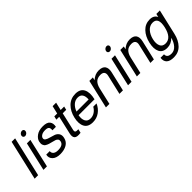

<svg xmlns="http://www.w3.org/2000/svg" viewBox="166 -1916 3312 3312"><g transform="rotate(-45 1822.0 -260.0)"><path d="M65 0 234 -730H319L150 0Z M280 0 401 -525H486L365 0ZM436 -650.5Q424 -666 429 -688Q434 -710 453 -725Q472 -740 494 -740Q516 -740 527.5 -725Q539 -710 534 -688Q529 -666 510.5 -650.5Q492 -635 470 -635Q448 -635 436 -650.5Z M803 -540Q903 -540 938.5 -493.5Q974 -447 957 -373H872Q878 -419 860.5 -442Q843 -465 785 -465Q728 -465 696 -444.5Q664 -424 658 -398Q650 -365 679 -346Q708 -327 753 -316Q798 -305 842.5 -289Q887 -273 911.5 -235Q936 -197 922 -137Q905 -61 840 -23Q775 15 680 15Q581 15 532.5 -33Q484 -81 500 -152H585Q580 -111 609.5 -85.5Q639 -60 697 -60Q819 -60 837 -137Q844 -167 830.5 -186.5Q817 -206 790.5 -215.5Q764 -225 731 -232Q698 -239 666 -249.5Q634 -260 609 -275.5Q584 -291 573.5 -322Q563 -353 573 -398Q586 -454 645.5 -497Q705 -540 803 -540Z M1050 -455 1065 -520H1135L1169 -665H1254L1220 -520H1305L1290 -455H1205L1129 -125Q1121 -91 1137 -78.5Q1153 -66 1201 -70L1185 0Q1088 14 1057.5 -19Q1027 -52 1044 -125L1120 -455Z M1466 24Q1350 24 1308 -53.5Q1266 -131 1295 -258Q1324 -385 1402.5 -462.5Q1481 -540 1597 -540Q1714 -540 1755.5 -459Q1797 -378 1764 -238H1679H1375Q1360 -155 1387 -103Q1414 -51 1484 -51Q1538 -51 1584 -81.5Q1630 -112 1658 -163H1738Q1700 -77 1629 -26.5Q1558 24 1466 24ZM1579 -465Q1516 -465 1468 -422Q1420 -379 1394 -308H1690Q1695 -382 1668 -423.5Q1641 -465 1579 -465Z M1804 0 1925 -525H2010L1998 -470Q2073 -540 2166 -540Q2255 -540 2288.5 -492Q2322 -444 2302 -358L2219 0H2134L2217 -358Q2229 -408 2208 -436.5Q2187 -465 2133 -465Q2059 -465 2018.5 -424.5Q1978 -384 1960 -308L1889 0Z M2344 0 2465 -525H2550L2429 0ZM2500 -650.5Q2488 -666 2493 -688Q2498 -710 2517 -725Q2536 -740 2558 -740Q2580 -740 2591.5 -725Q2603 -710 2598 -688Q2593 -666 2574.5 -650.5Q2556 -635 2534 -635Q2512 -635 2500 -650.5Z M2559 0 2680 -525H2765L2753 -470Q2828 -540 2921 -540Q3010 -540 3043.5 -492Q3077 -444 3057 -358L2974 0H2889L2972 -358Q2984 -408 2963 -436.5Q2942 -465 2888 -465Q2814 -465 2773.5 -424.5Q2733 -384 2715 -308L2644 0Z M3450 -52Q3377 24 3280 24Q3171 24 3133 -53.5Q3095 -131 3124 -258Q3153 -385 3227.5 -462.5Q3302 -540 3411 -540Q3509 -540 3545 -464L3559 -525H3644L3537 -62Q3508 66 3434 143Q3360 220 3245 220Q3149 220 3107 179Q3065 138 3075 61H3160Q3158 102 3183.5 123.5Q3209 145 3263 145Q3329 145 3378.5 89.5Q3428 34 3450 -52ZM3408 -465Q3334 -465 3282 -407Q3230 -349 3209 -258Q3188 -167 3213.5 -109Q3239 -51 3313 -51Q3451 -51 3498 -258Q3545 -465 3408 -465Z"/></g></svg>

Font: Miedinger
Style: Italic
Weight: 400
Italic angle: -13°
Version: Version 001.000